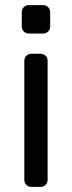

<svg xmlns="http://www.w3.org/2000/svg" viewBox="-20 -730 281 750"><path d="M65 0ZM149 -599H92Q81 -599 73 -607Q65 -615 65 -626V-683Q65 -694 73 -702Q81 -710 92 -710H149Q160 -710 168 -702Q176 -694 176 -683V-626Q176 -615 168 -607Q160 -599 149 -599ZM139 0H102Q91 0 83 -8Q75 -16 75 -27V-493Q75 -504 83 -512Q91 -520 102 -520H139Q150 -520 158 -512Q166 -504 166 -493V-27Q166 -16 158 -8Q150 0 139 0Z"/></svg>

Font: Hezaedrus
Style: Regular
Weight: 400
Designer: Hubert & Fischer
Foundry: Hubert & Fischer
Version: Version 1.10;September 3, 2019;FontCreator 11.5.0.2425 64-bi